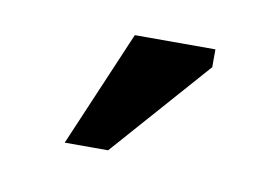

<svg xmlns="http://www.w3.org/2000/svg" viewBox="-34 -767 356 244"><g transform="rotate(10 144.0 -645.0)"><path d="M124 -720H228V-697L116 -570H60Z"/></g></svg>

Font: PT Sans Caption
Style: Regular
Weight: 400
Designer: A.Korolkova, O.Umpeleva, V.Yefimov
Foundry: ParaType Ltd
Version: Version 2.004W OFL